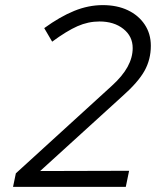

<svg xmlns="http://www.w3.org/2000/svg" viewBox="-20 -731 640 751"><path d="M31 0 42 -53 417 -395Q459 -433 479 -469.5Q499 -506 499 -543Q499 -589 462.5 -618Q426 -647 369 -647Q325 -647 283 -628.5Q241 -610 184 -568L153 -621Q215 -666 270.5 -688.5Q326 -711 382 -711Q438 -711 480 -691Q522 -671 546 -635Q570 -599 570 -552Q570 -498 545 -453.5Q520 -409 459 -355L137 -62L485 -63L472 0Z"/></svg>

Font: Red Hat Mono
Style: Italic
Weight: 400
Italic angle: -12°
Monospace: yes
Designer: Pentagram, MCKL
Foundry: MCKL
Version: Version 1.030